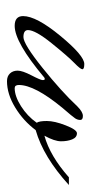

<svg xmlns="http://www.w3.org/2000/svg" viewBox="124 -369 261 549"><g transform="rotate(90 254.5 -94.5)"><path d="M163 -205Q178 -205 178 -199.5Q178 -194 159.5 -176Q141 -158 103.5 -111.5Q66 -65 66 -44Q66 -31 86 -31Q106 -31 174 -85.5Q242 -140 284 -185Q300 -201 311.5 -201Q323 -201 323 -193.5Q323 -186 318.5 -179Q314 -172 288 -142Q223 -63 223 -18Q223 -6 232 -6Q255 -6 283.5 -24Q312 -42 331 -69Q326 -76 326 -98Q326 -120 338.5 -152Q351 -184 361 -184Q373 -184 378.5 -170.5Q384 -157 384 -138.5Q384 -120 368 -91Q426 -107 487 -161H509Q429 -88 352 -66Q326 -31 287.5 -7.5Q249 16 212 16Q198 16 190 7.5Q182 -1 182 -14.5Q182 -28 195.5 -54Q209 -80 209 -86Q209 -92 206 -92Q203 -92 201 -90Q101 -6 54 -6Q26 -6 26 -30Q26 -68 82.5 -136.5Q139 -205 163 -205Z"/></g></svg>

Font: Mrs Saint Delafield
Style: Regular
Weight: 400
Designer: Alejandro Paul
Foundry: Alejandro Paul
Version: Version 1.001